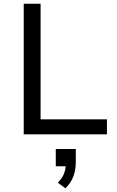

<svg xmlns="http://www.w3.org/2000/svg" viewBox="-20 -725 631 1036"><path d="M108 0V-705H199V-81H557V0ZM333 291 292 261Q316 237 325.5 211.5Q335 186 335 160L352 172H281V79H389V149Q389 191 376 226.5Q363 262 333 291Z"/></svg>

Font: Nunito Sans 7pt
Style: Regular
Weight: 400
Designer: Vernon Adams
Foundry: Vernon Adams
Version: Version 3.101;gftools[0.9.27]